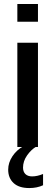

<svg xmlns="http://www.w3.org/2000/svg" viewBox="-20 -745 281 973"><path d="M172.4 -724.6V-634.8H67.9V-724.6ZM172.4 -528.3V0H67.9V-528.3ZM198.2 193.8Q167.5 208 128.4 208Q76.2 208 48.8 182.6Q21.5 157.2 21.5 114.7Q21.5 79.6 42.7 47.4Q64 15.1 97.7 -3.4H165.5Q137.7 13.2 117.2 42.5Q96.7 71.8 96.7 104.5Q96.7 125 108.6 137Q120.6 148.9 142.6 148.9Q168.9 148.9 198.2 136.7Z"/></svg>

Font: Arimo Medium
Style: Regular
Weight: 500
Designer: Steve Matteson
Foundry: Monotype Imaging Inc.
Version: Version 1.33